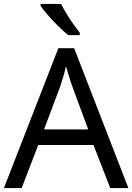

<svg xmlns="http://www.w3.org/2000/svg" viewBox="-20 -964 679 984"><path d="M545 0 459 -221H176L91 0H0L279 -717H360L638 0ZM352 -517Q349 -525 342 -546Q335 -567 328.5 -589.5Q322 -612 318 -624Q311 -593 302 -563.5Q293 -534 287 -517L206 -301H432ZM293 -944Q304 -922 320.5 -894.5Q337 -867 355.5 -841Q374 -815 389 -796V-784H330Q307 -802 278 -830.5Q249 -859 224.5 -887.5Q200 -916 188 -934V-944Z"/></svg>

Font: Noto Serif Ottoman Siyaq
Style: Regular
Weight: 400
Designer: Sérgio Martins
Version: Version 1.005; ttfautohint (v1.8.4.7-5d5b)